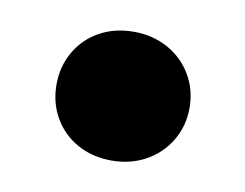

<svg xmlns="http://www.w3.org/2000/svg" viewBox="-39 -243 388 304"><g transform="rotate(10 155.0 -90.5)"><path d="M48.8 -90.8Q48.8 -120.1 62.5 -143.8Q76.2 -167.5 100.3 -180.9Q124.5 -194.3 155.3 -194.3Q185.5 -194.3 210 -180.9Q234.4 -167.5 248.5 -143.8Q262.7 -120.1 262.7 -90.8Q262.7 -61.5 248.5 -37.8Q234.4 -14.2 210 -0.7Q185.5 12.7 155.3 12.7Q124.5 12.7 100.3 -0.7Q76.2 -14.2 62.5 -37.8Q48.8 -61.5 48.8 -90.8Z"/></g></svg>

Font: Wanted Sans Black
Style: Regular
Weight: 900
Designer: Original Design by Kil Hyung-jin and Kang Hanbin, Wanted Lab, Inc; Hangeul from Source Han Sans by Jang Soo-young and Ka
Foundry: Wanted Lab, Inc.
Version: Version 1.003